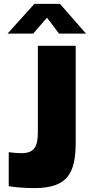

<svg xmlns="http://www.w3.org/2000/svg" viewBox="-20 -959 465 989"><path d="M284 -786H423L289 -939H157L19 -786H151L222 -868ZM370 -229V-723H175V-279C175 -204 158 -170 89 -170C68 -170 43 -173 25 -175V0C55 6 115 10 156 10C331 10 370 -69 370 -229Z"/></svg>

Font: United Sans Black
Style: Regular
Weight: 900
Designer: Pablo Impallari, Rodrigo Fuenzalida (Modified by Dan O. Williams)
Version: Version 1.000;PS 001.000;hotconv 1.0.88;makeotf.lib2.5.64775